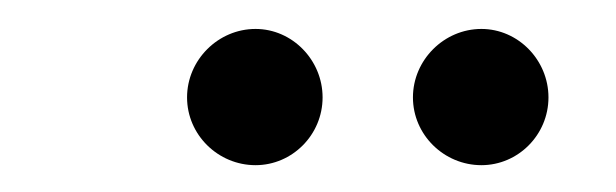

<svg xmlns="http://www.w3.org/2000/svg" viewBox="-20 -962 436 136"><path d="M272.5 -893C272.5 -866.5 294.5 -845 321 -845C347 -845 368.5 -866.5 368.5 -893C368.5 -919.5 347 -941.5 321 -941.5C294.5 -941.5 272.5 -919.5 272.5 -893ZM112.5 -893C112.5 -866.5 134.5 -845 161 -845C187 -845 208.5 -866.5 208.5 -893C208.5 -919.5 187 -941.5 161 -941.5C134.5 -941.5 112.5 -919.5 112.5 -893Z"/></svg>

Font: Bodoni* 48pt
Style: Italic
Weight: 400
Italic angle: -13°
Version: Version 2.3